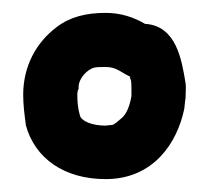

<svg xmlns="http://www.w3.org/2000/svg" viewBox="-20 -717 325 298"><path d="M16 -570C16 -554 18 -539 20 -524V-523C34 -471 80 -439 144 -439C218 -439 255 -495 266 -548C267 -555 267 -560 268 -565V-566C268 -573 269 -581 268 -588C262 -624 254 -677 205 -680C188 -690 168 -697 144 -697C114 -697 89 -691 68 -675C36 -651 16 -614 16 -570ZM100 -570C100 -574 101 -578 102 -579V-582C102 -595 115 -609 126 -612C130 -613 137 -613 144 -613C161 -613 167 -605 182 -598V-594H183C184 -589 184 -583 184 -579V-568C182 -555 177 -540 168 -533C162 -528 158 -524 154 -523C150 -523 145 -522 144 -522C123 -522 106 -529 104 -538C101 -548 100 -559 100 -570Z"/></svg>

Font: SolarCharger
Style: 750
Weight: 700
Designer: Mew Too
Foundry: Cannot Into Space Fonts/KineticPlasma Fonts
Version: Version 1.100